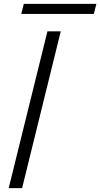

<svg xmlns="http://www.w3.org/2000/svg" viewBox="-20 -972 518 992"><path d="M293.9 -810.1 94.2 0H24.9L225.1 -810.1ZM478 -952.1 464.8 -899.9H89.8L103 -952.1Z"/></svg>

Font: Sinkin Sans 300 Light Italic
Style: Regular
Weight: 300
Italic angle: -112°
Designer: Keith Bates
Foundry: K-Type
Version: Sinkin Sans (version 1.0)  by Keith Bates   •   © 2014   www